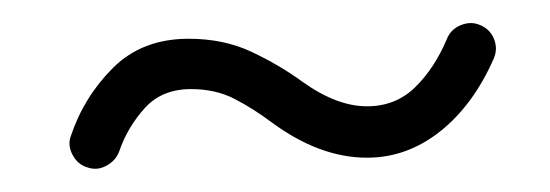

<svg xmlns="http://www.w3.org/2000/svg" viewBox="-20 -685 470 164"><path d="M54.7 -542Q46.4 -544.4 42 -552.7Q37.6 -561 40.5 -568.8Q51.8 -602.5 76.7 -627.2Q101.6 -651.9 141.1 -651.9Q171.4 -651.9 195.1 -640.6Q218.8 -629.4 238.3 -615.2Q267.6 -594.2 293.5 -594.2Q317.9 -594.2 334.5 -610.4Q351.1 -626.5 361.8 -651.9Q365.2 -660.2 373.8 -663.6Q382.3 -667 390.1 -663.6Q398.4 -660.2 401.9 -651.9Q405.3 -643.6 401.9 -635.3Q384.3 -595.2 356 -572.8Q327.6 -550.3 293.5 -550.3Q252.9 -550.3 211.9 -580.6Q196.3 -592.3 180.2 -600.6Q164.1 -608.9 143.1 -608.9Q118.2 -608.9 103.5 -592.5Q88.9 -576.2 82 -556.2Q79.1 -547.9 71 -543.5Q63 -539.1 54.7 -542Z"/></svg>

Font: Mikhak Light
Style: Regular
Weight: 300
Designer: Amin Abedi
Version: Version 3.3